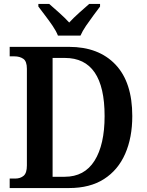

<svg xmlns="http://www.w3.org/2000/svg" viewBox="-20 -951 741 971"><path d="M29 0V-48H57Q83 -48 99.5 -62Q116 -76 116 -114V-603Q116 -641 98 -653.5Q80 -666 53 -666H29V-714H329Q479 -714 564 -624.5Q649 -535 649 -364Q649 -255 613 -173Q577 -91 506 -45.5Q435 0 329 0ZM307 -57Q407 -57 458 -138Q509 -219 509 -364Q509 -658 308 -658H246V-57ZM273 -771Q264 -794 246 -820.5Q228 -847 208 -873Q188 -899 174 -918V-931H229Q251 -912 280 -886Q309 -860 330 -837Q351 -860 380 -886Q409 -912 431 -931H486V-918Q472 -899 452.5 -873Q433 -847 415 -820.5Q397 -794 387 -771Z"/></svg>

Font: Noto Serif Georgian SemiCondensed SemiBold
Style: Regular
Weight: 600
Width: 4
Designer: Monotype Design Team, Akaki Razmadze
Foundry: Google LLC
Version: Version 2.003; ttfautohint (v1.8.4.7-5d5b)